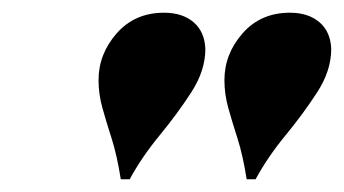

<svg xmlns="http://www.w3.org/2000/svg" viewBox="-20 -750 541 302"><path d="M303 -673Q303 -639 281 -605Q259 -571 231 -537Q203 -503 184 -468H170Q164 -506 155.5 -532.5Q147 -559 141 -580.5Q135 -602 135 -624Q135 -665 163.5 -697.5Q192 -730 238 -730Q267 -730 284.5 -715Q302 -700 303 -673ZM501 -673Q501 -639 479 -605Q457 -571 429 -537Q401 -503 382 -468H368Q362 -506 353.5 -532.5Q345 -559 339 -580.5Q333 -602 333 -624Q333 -665 361.5 -697.5Q390 -730 436 -730Q465 -730 482.5 -715Q500 -700 501 -673Z"/></svg>

Font: Playfair Display Black
Style: Italic
Weight: 900
Italic angle: -14°
Designer: Claus Eggers Sørensen
Foundry: Claus Eggers Sørensen
Version: Version 1.203